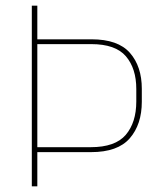

<svg xmlns="http://www.w3.org/2000/svg" viewBox="-20 -659 576 679"><path d="M302 -121H102.5V-138.5H301Q387.5 -138.5 424.8 -182.2Q462 -226 462 -300V-344Q462 -417 425.2 -460Q388.5 -503 302.5 -503H101.5V-520H303.5Q397.5 -520 439.5 -472Q481.5 -424 481.5 -345V-299Q481.5 -219 439 -170Q396.5 -121 302 -121ZM112 0H92.5V-639H112V-515V-508V-134V-127Z"/></svg>

Font: Anek Devanagari Medium Thin
Style: Regular
Weight: 250
Version: Version 1.003